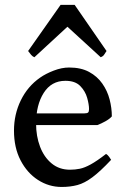

<svg xmlns="http://www.w3.org/2000/svg" viewBox="-20 -742 509 777"><path d="M432.6 -271Q423.8 -260.7 406.7 -251.2Q389.6 -241.7 374 -235.8H88.9L89.8 -283.2H321.8Q333 -283.2 336.7 -286.9Q340.3 -290.5 340.3 -300.8Q340.3 -318.8 332.8 -345.9Q325.2 -373 304.7 -394Q284.2 -415 244.6 -415Q188 -415 157 -366.2Q126 -317.4 126 -241.7Q126 -190.9 142.1 -148.4Q158.2 -106 189 -80.6Q219.7 -55.2 263.2 -55.2Q283.7 -55.2 303 -59.1Q322.3 -63 347.2 -76.7Q372.1 -90.3 409.2 -119.1Q415.5 -115.7 421.6 -107.4Q427.7 -99.1 429.7 -95.2Q385.7 -48.3 354 -24.7Q322.3 -1 293.5 6.8Q264.6 14.6 229.5 14.6Q177.7 14.6 133.8 -13.7Q89.8 -42 63.2 -93.3Q36.6 -144.5 36.6 -213.4Q36.6 -279.3 64.2 -335.9Q91.8 -392.6 142.1 -427.7Q165 -443.8 197.5 -456.3Q230 -468.8 259.8 -468.8Q307.6 -468.8 340.6 -450.9Q373.5 -433.1 394 -403.8Q414.6 -374.5 423.6 -339.6Q432.6 -304.7 432.6 -271ZM411.1 -535.6Q405.3 -526.4 400.9 -520Q396.5 -513.7 387.7 -510.3L252.9 -633.8L119.1 -510.3Q111.3 -513.7 106 -520Q100.6 -526.4 93.8 -535.6L225.1 -722.2H282.2Z"/></svg>

Font: Gentium Book Plus
Style: Regular
Weight: 400
Designer: Victor Gaultney, Annie Olsen, Iska Routamaa, Becca Hirsbrunner
Foundry: SIL International
Version: Version 6.101